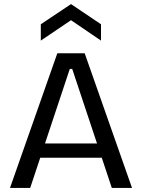

<svg xmlns="http://www.w3.org/2000/svg" viewBox="-20 -921 695 941"><path d="M29 0 261 -660H395L627 0H528L334 -583H322L128 0ZM139 -148V-218H528V-148ZM180 -722V-802L328 -901L475 -802V-722L328 -822Z"/></svg>

Font: Bricolage Grotesque 17pt
Style: Regular
Weight: 400
Version: Version 1.001;gftools[0.9.33.dev8+g029e19f]